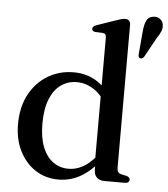

<svg xmlns="http://www.w3.org/2000/svg" viewBox="-54 -808 760 867"><g transform="rotate(5 326.0 -374.0)"><path d="M403 -80 400.5 -83.5V-644.5Q400.5 -655 397 -659.8Q393.5 -664.5 385 -665.5L350.5 -667Q342.5 -668 339.2 -671.5Q336 -675 336 -680Q336 -686.5 339.8 -690.2Q343.5 -694 354 -698L440 -727.5Q455 -733 464 -735.2Q473 -737.5 480.5 -737.5Q492.5 -737.5 498.5 -731Q504.5 -724.5 504.5 -713V-65.5Q504.5 -52.5 509.2 -46Q514 -39.5 523.5 -37L547 -32Q555.5 -29.5 559.5 -25.5Q563.5 -21.5 563.5 -15.5Q563.5 -8.5 558.2 -4.2Q553 0 542.5 0H450Q428.5 0 415.8 -12.2Q403 -24.5 403 -47.5ZM39.5 -222Q39.5 -300.5 70.5 -357.8Q101.5 -415 153.8 -446Q206 -477 270 -477Q329 -477 374.5 -448.5Q420 -420 448 -367.5L424.5 -344Q400 -388 364.2 -411Q328.5 -434 287.5 -434Q248.5 -434 217 -412.2Q185.5 -390.5 167.2 -346Q149 -301.5 149 -234Q149 -170.5 166.2 -127.5Q183.5 -84.5 214 -62.8Q244.5 -41 283 -41Q322.5 -41 358 -63.8Q393.5 -86.5 423.5 -132L439 -108Q400.5 -51 350.8 -19.8Q301 11.5 242.5 11.5Q184 11.5 138.2 -18.2Q92.5 -48 66 -100.8Q39.5 -153.5 39.5 -222ZM564 -687.5Q566.5 -717.5 574.5 -736Q582.5 -754.5 604 -758Q622 -761.5 635.2 -752.2Q648.5 -743 651 -728.5Q654.5 -712.5 648.2 -696.8Q642 -681 629.5 -663.5L579.5 -573Q576 -569 571.2 -567Q566.5 -565 561.5 -566.5Q556.5 -569 555.5 -573.8Q554.5 -578.5 555 -584.5Z"/></g></svg>

Font: Fraunces 28pt
Style: Regular
Weight: 400
Version: Version 1.000;[b76b70a41]